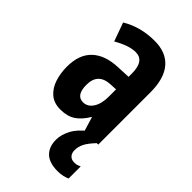

<svg xmlns="http://www.w3.org/2000/svg" viewBox="-240 -633 944 944"><g transform="rotate(45 232.0 -161.5)"><path d="M245 -557Q325 -557 367 -508Q409 -459 409 -363V0H314L292 -73H290Q265 -31 234 -10.5Q203 10 155 10Q110 10 82 -14.5Q54 -39 41.5 -78.5Q29 -118 29 -162Q29 -247 76 -291Q123 -335 211 -338L279 -341V-364Q279 -452 218 -452Q172 -452 106 -414L71 -511Q147 -557 245 -557ZM242 -252Q160 -248 160 -167Q160 -94 209 -94Q240 -94 259.5 -123.5Q279 -153 279 -203V-254ZM346 102Q346 122 357 134Q368 146 388 146Q401 146 409 143Q417 140 424 137V221Q413 226 397 230Q381 234 360 234Q302 234 273.5 206.5Q245 179 245 130Q245 95 265 57Q285 19 331 -15L399 0Q368 33 357 55.5Q346 78 346 102Z"/></g></svg>

Font: Noto Sans Lao ExtraCondensed
Style: Bold
Weight: 700
Width: 2
Designer: Monotype Design Team
Foundry: Monotype Imaging Inc.
Version: Version 2.003; ttfautohint (v1.8.4.7-5d5b)